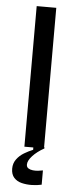

<svg xmlns="http://www.w3.org/2000/svg" viewBox="-58 -691 361 898"><g transform="rotate(5 123.0 -242.0)"><path d="M77 0V-660H169V0ZM173 170Q152 175 127 175.5Q102 176 79.5 170.5Q57 165 43 149.5Q29 134 29 107Q29 82 43 63Q57 44 78 31.5Q99 19 119 11V-5H171V0Q137 19 116.5 41.5Q96 64 96 82Q96 94 104.5 99.5Q113 105 125.5 106.5Q138 108 151 106.5Q164 105 173 103Z"/></g></svg>

Font: Bricolage Grotesque SemiCondensed
Style: Regular
Weight: 400
Width: 4
Designer: Mathieu Triay
Foundry: Atelier Triay
Version: Version 1.001;gftools[0.9.33.dev8+g029e19f]